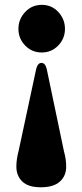

<svg xmlns="http://www.w3.org/2000/svg" viewBox="-20 -606 338 792"><path d="M148.5 166.5Q96.5 166.5 72 142.8Q47.5 119 47.5 81Q47.5 51 57 15.5L129.5 -322.5Q136 -346.5 151 -346.5Q166.5 -346.5 172.5 -322.5L243.5 16.5Q249 37 251 52Q253 67 253 81.5Q253 119.5 227 143Q201 166.5 148.5 166.5ZM152.5 -586Q193 -586 220.5 -556.5Q248 -527 248 -487Q248 -447 220.2 -418.2Q192.5 -389.5 152.5 -389.5Q111.5 -389.5 83.8 -418.2Q56 -447 56 -487Q56 -527 83.8 -556.5Q111.5 -586 152.5 -586Z"/></svg>

Font: Fraunces 72pt
Style: Bold
Weight: 700
Version: Version 1.000;[b76b70a41]